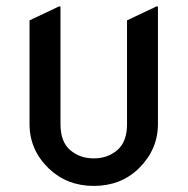

<svg xmlns="http://www.w3.org/2000/svg" viewBox="-20 -577 592 606"><path d="M478.5 -556.6V-185.5Q478.5 -105 418 -45.4Q361.3 9.8 275.9 9.8Q191.4 9.8 133.8 -45.4Q73.2 -104 73.2 -185.5V-512.7L166 -556.6H170.9V-185.5Q170.9 -129.4 201.4 -103.3Q231.9 -77.1 275.9 -77.1Q319.8 -77.1 350.3 -103.3Q380.9 -129.4 380.9 -185.5V-512.7L473.6 -556.6Z"/></svg>

Font: Nova Round
Style: Book
Weight: 400
Version: Version 2.000